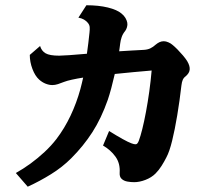

<svg xmlns="http://www.w3.org/2000/svg" viewBox="-20 -661 840 727"><path d="M307.1 -641.1Q353.5 -641.1 388.4 -632.6Q423.3 -624 439.9 -609.9Q449.7 -602.1 455.1 -592.8Q460.4 -583.5 461.9 -575.2Q463.4 -566.9 460.9 -558.3Q458.5 -549.8 454.1 -543.9Q444.8 -532.7 440.7 -520.5Q436.5 -508.3 435.1 -496.1Q434.6 -489.7 433.3 -482.2Q432.1 -474.6 431.2 -466.8Q454.6 -468.3 478.5 -469.7Q502.4 -471.2 524.9 -472.2Q539.1 -473.1 549.3 -478Q559.6 -482.9 569.8 -492.2Q576.7 -498 584.2 -501.5Q591.8 -504.9 600.1 -504.9Q608.4 -504.9 617.7 -500.7Q627 -496.6 631.8 -492.2Q641.1 -484.9 651.9 -473.9Q662.6 -462.9 672.6 -451.2Q682.6 -439.5 689 -429.2Q699.7 -411.1 698.2 -397Q697.3 -389.6 693.6 -384Q689.9 -378.4 684.1 -373Q675.8 -367.2 672.1 -358.9Q668.5 -350.6 667 -337.9Q660.2 -278.8 651.1 -224.4Q642.1 -169.9 631.8 -128.2Q621.6 -86.4 609.9 -64.9Q602.1 -49.3 591.8 -33Q581.5 -16.6 568.8 -3.9Q553.7 11.2 531 20Q508.3 28.8 487.8 28.8Q475.1 28.8 461.9 26.4Q448.7 23.9 440.4 16.1Q432.1 8.3 433.1 -6.8Q435.5 -42.5 417.2 -67.9Q398.9 -93.3 370.1 -109.9L393.1 -165Q421.9 -147 443.8 -134.8Q465.8 -122.6 478 -118.2Q487.8 -114.3 494.4 -114.7Q501 -115.2 505.9 -128.9Q511.7 -144 518.8 -172.4Q525.9 -200.7 532.7 -237.3Q539.6 -273.9 545.2 -314.2Q550.8 -354.5 554.2 -394Q520.5 -391.1 485.4 -387.9Q450.2 -384.8 414.6 -380.9Q408.2 -353 401.4 -327.4Q394.5 -301.8 388.2 -283.2Q363.3 -212.4 329.6 -160.2Q295.9 -107.9 250 -62Q215.8 -27.8 173.3 -1.5Q130.9 24.9 85 45.9L40 -5.9Q67.9 -21.5 95.7 -41.7Q123.5 -62 148.9 -85.7Q174.3 -109.4 193.8 -134.8Q224.6 -175.3 247.3 -223.4Q270 -271.5 284.2 -323.2Q287.1 -334 289.8 -345.2Q292.5 -356.4 294.9 -367.2Q272.5 -363.8 252.7 -359.4Q232.9 -355 223.1 -351.1Q210.4 -346.2 199.5 -342.5Q188.5 -338.9 178.2 -338.9Q166 -338.9 152.6 -344.2Q139.2 -349.6 127.9 -359.9Q112.8 -373.5 102.8 -399.9Q92.8 -426.3 92.8 -453.1L131.8 -486.8Q137.2 -468.3 152.6 -459.2Q168 -450.2 204.1 -450.2Q213.4 -450.2 241.9 -452.1Q270.5 -454.1 309.1 -457.5Q312 -478.5 314.5 -498.5Q316.9 -518.6 318.8 -537.1Q320.3 -549.8 319.6 -558.6Q318.8 -567.4 312 -575.2Q306.2 -582 297.9 -586.9Q289.6 -591.8 276.9 -594.2Z"/></svg>

Font: BIZ UDPMincho
Style: Bold
Weight: 700
Designer: TypeBank Co., Ltd.
Foundry: Morisawa Inc.
Version: Version 1.06